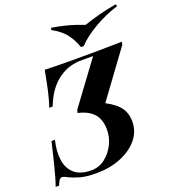

<svg xmlns="http://www.w3.org/2000/svg" viewBox="-196 -1067 1084 1206"><g transform="rotate(-20 345.5 -464.0)"><path d="M673 -708 668 -688 418 -347 407 -397Q483 -365 523 -323Q563 -281 563 -215Q563 -148 520 -96.5Q477 -45 404 -15.5Q331 14 240 14Q172 14 130.5 1.5Q89 -11 67 -22Q55 -29 45 -33Q35 -37 27 -37Q17 -37 9 -26Q1 -15 -7 7H-30Q-21 -18 -11.5 -51.5Q-2 -85 11.5 -138Q25 -191 44 -273H67Q49 -200 57.5 -141Q66 -82 105.5 -48Q145 -14 217 -14Q269 -14 309 -45Q349 -76 372.5 -123Q396 -170 396 -220Q396 -289 361.5 -328Q327 -367 258 -382L263 -402L472 -685H390Q356 -685 319.5 -675Q283 -665 247 -641Q211 -617 180 -576.5Q149 -536 125 -474H102Q113 -505 123 -545Q133 -585 141.5 -628Q150 -671 157 -708Q189 -707 227 -706Q265 -705 303.5 -705Q342 -705 373 -705Q444 -705 523.5 -705.5Q603 -706 673 -708ZM495 -885Q540 -901 597 -916Q654 -931 716 -942L721 -928Q634 -901 558.5 -856.5Q483 -812 438 -764H420Q400 -820 369 -859Q338 -898 281 -928L285 -942Q334 -934 370.5 -925Q407 -916 437 -906Q467 -896 495 -885Z"/></g></svg>

Font: Playfair Display ExtraBold
Style: Italic
Weight: 800
Italic angle: -14°
Designer: Claus Eggers Sørensen
Foundry: Claus Eggers Sørensen
Version: Version 1.203